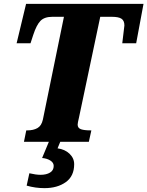

<svg xmlns="http://www.w3.org/2000/svg" viewBox="-20 -734 763 994"><path d="M723 -714 685 -510H613Q624 -598 624 -602Q624 -627 609 -637Q594 -647 559 -647H499L389 -126Q382 -97 382 -89Q382 -71 399 -65Q416 -59 449 -59H453L440 0H292L278 34Q316 39 340 62Q364 85 364 116Q364 178 320.5 209Q277 240 210 240Q163 240 118 227L132 163Q166 171 190 171Q220 171 239 159.5Q258 148 258 125Q258 108 240.5 97Q223 86 198 84L233 0H104L116 -59H121Q153 -59 174 -71Q195 -83 202 -115L311 -647H251Q210 -647 189.5 -626Q169 -605 152 -553L138 -510H66L115 -714Z"/></svg>

Font: Noto Serif NarrowBlack
Style: Italic
Weight: 900
Width: 4
Italic angle: -12°
Designer: Monotype Design Team
Foundry: Monotype Imaging Inc.
Version: Version 1.001